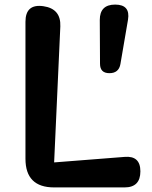

<svg xmlns="http://www.w3.org/2000/svg" viewBox="-20 -817 661 837"><path d="M216 0Q91 0 91 -125V-722Q91 -801 169 -790Q246 -779 243 -702L216 -109L523 -133Q592 -139 592 -70Q592 0 523 0ZM457 -498Q416 -498 416 -539L415 -730Q415 -797 482 -797Q549 -797 538 -731L505 -538Q498 -498 457 -498Z"/></svg>

Font: MaokenZhuyuanTi
Style: Regular
Weight: 400
Designer: Fontworks Inc & LongZhuTi team: ZERO子、时光羊、荆南、频凡、刘鹏、Little White Dog、帆影Magmeta、奈白不弍、白日月球、ChaoTawei、雨三（排名不分先后）
Version: Version 1.000; 20230222